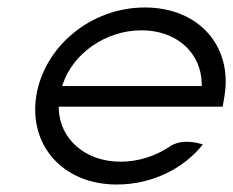

<svg xmlns="http://www.w3.org/2000/svg" viewBox="-20 -482 623 513"><path d="M77 -226C56 -95 147 11 292 11C386 11 470 -31 522 -96C507 -101 464 -112 433 -90C395 -65 350 -50 302 -50C208 -50 140 -110 137 -191V-197H575L580 -227C601 -358 512 -462 367 -462C222 -462 98 -357 77 -226ZM146 -252 148 -258C176 -340 263 -401 358 -401C453 -401 518 -340 519 -258V-252Z"/></svg>

Font: Charger Sport
Style: LitExtObl
Weight: 300
Designer: Jasper
Foundry: Cannot Into Space Fonts
Version: Version 1.1